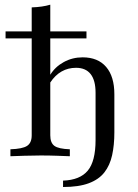

<svg xmlns="http://www.w3.org/2000/svg" viewBox="-20 -651 576 800"><path d="M242.7 128.2V101.6Q312.9 99.2 345.6 60.1Q378.2 21 378.2 -67.7V-264.5Q378.2 -316.1 357.7 -342.3Q337.1 -368.5 296.8 -368.5Q263.7 -368.5 236.7 -353.2Q209.7 -337.9 189.5 -307.3V-87.1Q189.5 -55.6 206.9 -43.1Q224.2 -30.6 271 -29V0Q251.6 -0.8 218.1 -2Q184.7 -3.2 150 -3.2Q116.9 -3.2 81 -2Q45.2 -0.8 23.4 0V-29Q73.4 -30.6 92.7 -43.1Q112.1 -55.6 112.1 -87.1V-620.2Q134.7 -621 154 -623.8Q173.4 -626.6 189.5 -631.5V-339.5Q209.7 -372.6 245.6 -392.3Q281.5 -412.1 324.2 -412.1Q387.9 -412.1 422.2 -372.2Q456.5 -332.3 456.5 -258.1V-99.2Q456.5 -46.8 447.2 -4.4Q437.9 37.9 414.9 67.3Q391.9 96.8 350 112.5Q308.1 128.2 242.7 128.2ZM3.2 -491.1V-520.2H340.3V-491.1Z"/></svg>

Font: Playfair
Style: Regular
Weight: 400
Designer: Claus Eggers Sørensen
Foundry: Claus Eggers Sørensen
Version: Version 2.001;gftools[0.9.30]